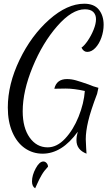

<svg xmlns="http://www.w3.org/2000/svg" viewBox="-20 -739 594 1032"><path d="M22 -161Q22 -286 85 -417Q148 -548 244.5 -633.5Q341 -719 433 -719Q486 -719 511.5 -687Q537 -655 537 -606Q537 -571 525 -537Q513 -503 492.5 -481.5Q472 -460 449 -460Q429 -460 418 -483Q433 -493 451.5 -520Q470 -547 483 -579Q496 -611 496 -636Q496 -660 481.5 -674.5Q467 -689 436 -689Q367 -689 288 -599Q209 -509 155.5 -379Q102 -249 102 -141Q102 -52 139.5 0.5Q177 53 236 53Q286 53 330 6Q374 -41 402.5 -112Q431 -183 436 -250Q378 -263 333 -263L272 -262Q284 -314 340 -314Q364 -314 388.5 -307Q413 -300 456 -285Q481 -274 509 -267L502 -235Q467 -143 454 -87.5Q441 -32 441 9Q441 25 443 55Q445 75 445 87Q391 66 391 15Q391 -7 398 -31Q313 87 209 87Q156 87 113.5 57.5Q71 28 46.5 -28.5Q22 -85 22 -161ZM152 236Q152 203 172 166Q192 129 213 129Q223 129 230.5 137.5Q238 146 238 157Q217 179 204 201.5Q191 224 182 244.5Q173 265 169 273Q152 263 152 236Z"/></svg>

Font: Dancing Script
Style: Regular
Weight: 400
Designer: Pablo Impallari
Foundry: Pablo Impallari
Version: Version 2.000